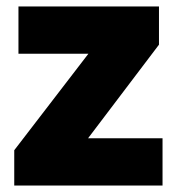

<svg xmlns="http://www.w3.org/2000/svg" viewBox="-20 -573 547 593"><path d="M482 0H24V-109L253 -407H37V-553H471V-435L252 -146H482Z"/></svg>

Font: Noto Sans Armenian Black
Style: Regular
Weight: 900
Version: Version 2.007